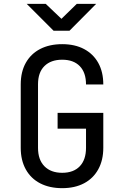

<svg xmlns="http://www.w3.org/2000/svg" viewBox="-20 -970 640 1000"><path d="M304 10Q238 10 189.5 -15Q141 -40 114.5 -87.5Q88 -135 88 -200V-530Q88 -596 114.5 -643Q141 -690 189.5 -715Q238 -740 304 -740Q370 -740 418 -714.5Q466 -689 492 -642Q518 -595 518 -530H428Q428 -592 395.5 -625.5Q363 -659 304 -659Q245 -659 211.5 -626Q178 -593 178 -531V-200Q178 -138 211.5 -104Q245 -70 304 -70Q363 -70 395.5 -104Q428 -138 428 -200V-300H280V-382H518V-200Q518 -136 492 -88.5Q466 -41 418 -15.5Q370 10 304 10ZM259 -810 119 -950H218L300 -872L380 -950H481L342 -810Z"/></svg>

Font: JetBrains Mono
Style: Regular
Weight: 400
Monospace: yes
Designer: Philipp Nurullin, Konstantin Bulenkov
Foundry: JetBrains
Version: Version 2.305